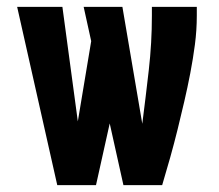

<svg xmlns="http://www.w3.org/2000/svg" viewBox="-20 -540 640 560"><path d="M147 0 30 -520H162L207 -186L246 -420L224 -520H337L395 -179Q405 -257 414 -336Q423 -415 423 -494V-520H554V-494Q554 -452 548.5 -410Q543 -368 535 -326.5Q527 -285 517.5 -244Q508 -203 498 -162.5Q488 -122 476.5 -81Q465 -40 453 0H340L300 -180L260 0Z"/></svg>

Font: Iosevka Custom Heavy Extended
Style: Regular
Weight: 900
Width: 7
Monospace: yes
Designer: Belleve Invis
Foundry: Belleve Invis
Version: Version 11.2.4; ttfautohint (v1.8.4)